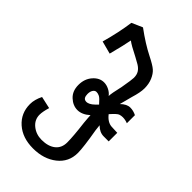

<svg xmlns="http://www.w3.org/2000/svg" viewBox="-270 -758 1051 1051"><g transform="rotate(45 256.0 -232.5)"><path d="M480.5 -246.1Q460.9 -253.9 441.4 -253.9Q429.7 -253.9 418 -250Q406.2 -246.1 375 -210.9Q402.3 -175.8 435.5 -173.8Q468.8 -171.9 480.5 -171.9V-105.5H441.4Q410.2 -105.5 382.8 -132.8Q382.8 -128.9 386.7 -97.7Q406.2 15.6 406.2 58.6Q406.2 128.9 351.6 171.9Q296.9 214.8 214.8 214.8Q132.8 214.8 82 169.9Q31.2 125 31.2 54.7Q31.2 19.5 50.8 -19.5L121.1 -3.9Q109.4 35.2 109.4 58.6Q109.4 97.7 140.6 123Q171.9 148.4 214.8 148.4Q265.6 148.4 294.9 125Q324.2 101.6 324.2 58.6Q324.2 11.7 312.5 -82Q308.6 -125 308.6 -136.7Q273.4 -105.5 238.3 -105.5Q203.1 -105.5 173.8 -132.8Q144.5 -160.2 144.5 -207Q144.5 -253.9 171.9 -285.2Q199.2 -316.4 234.4 -316.4Q253.9 -316.4 273.4 -306.6Q293 -296.9 304.7 -281.2Q304.7 -300.8 320.3 -367.2Q332 -433.6 332 -449.2Q332 -472.7 322.3 -488.3Q312.5 -503.9 293 -515.6L257.8 -535.2Q195.3 -566.4 175.8 -582Q168 -539.1 144.5 -449.2L70.3 -468.8Q97.7 -566.4 109.4 -652.3L171.9 -679.7Q246.1 -625 308.6 -593.8Q355.5 -570.3 373 -554.7Q390.6 -539.1 402.3 -511.7Q414.1 -484.4 414.1 -449.2Q414.1 -418 398.4 -367.2L378.9 -293Q406.2 -320.3 433.6 -320.3Q457 -320.3 480.5 -308.6ZM300.8 -210.9Q277.3 -238.3 265.6 -244.1Q253.9 -250 242.2 -250Q230.5 -250 222.7 -238.3Q214.8 -226.6 214.8 -207Q214.8 -191.4 220.7 -181.6Q226.6 -171.9 242.2 -171.9Q250 -171.9 261.7 -177.7Q273.4 -183.6 285.2 -195.3Q296.9 -207 300.8 -210.9Z"/></g></svg>

Font: 和音 by 宁静之雨，公众号njzyshare
Style: Regular
Weight: 400
Designer: Steve Matteson
Foundry: Ascender Corporation
Version: Version 6.00;June 8, 2018;FontCreator 11.0.0.2388 32-bit